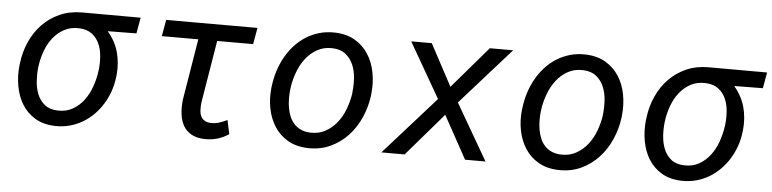

<svg xmlns="http://www.w3.org/2000/svg" viewBox="-39 -712 3602 896"><g transform="rotate(5 1762.0 -264.0)"><path d="M576.7 -453.6 442.4 -452.1Q479 -409.2 492.9 -358.9Q506.8 -308.6 501.5 -252.4L500 -240.7Q496.1 -207 484.9 -175Q473.6 -143.1 456.3 -115Q439 -86.9 415.8 -63.5Q392.6 -40 364.5 -23.4Q336.4 -6.8 304.2 2Q272 10.7 236.3 9.8Q180.7 8.3 142.1 -14.9Q103.5 -38.1 80.6 -75.4Q57.6 -112.8 49.1 -160.2Q40.5 -207.5 45.9 -256.8L47.4 -268.1Q53.7 -321.8 75.2 -369.4Q96.7 -417 131.1 -452.4Q165.5 -487.8 211.9 -508.3Q258.3 -528.8 314.9 -528.8L589.8 -528.3ZM133.8 -254.9Q130.4 -224.6 132.6 -191.2Q134.8 -157.7 146.2 -129.6Q157.7 -101.6 180.4 -83Q203.1 -64.5 241.2 -63Q281.7 -61.5 312.3 -79.1Q342.8 -96.7 364 -125.2Q385.3 -153.8 397.7 -189.2Q410.2 -224.6 415 -259.3L416.5 -270Q419.9 -300.3 417.5 -332.5Q415 -364.7 403.1 -391.4Q391.1 -418 368.2 -435.3Q345.2 -452.6 308.1 -454.1Q268.6 -455.6 238.5 -439.2Q208.5 -422.9 187 -395.8Q165.5 -368.7 152.8 -334.2Q140.1 -299.8 135.3 -265.6Z M1123.5 -451.2H955.1L906.7 -157.7Q904.8 -139.2 905.5 -122.8Q906.2 -106.4 912.1 -94.2Q918 -82 930.2 -74.7Q942.4 -67.4 963.4 -67.4Q982.4 -67.4 1000.2 -73.5Q1018.1 -79.6 1035.2 -87.9L1049.3 -22.9Q998.5 11.2 937.5 9.8Q898.4 8.8 873.8 -5.4Q849.1 -19.5 835.9 -43Q822.8 -66.4 819.1 -97.4Q815.4 -128.4 819.3 -163.1L866.7 -451.2H695.8L709.5 -528.3H1137.2Z M1227.5 -265.6Q1231.9 -301.3 1242.9 -335.7Q1253.9 -370.1 1271 -400.6Q1288.1 -431.2 1311.3 -456.8Q1334.5 -482.4 1363 -500.7Q1391.6 -519 1425.5 -529.1Q1459.5 -539.1 1498.5 -538.1Q1554.2 -536.6 1593.5 -513.4Q1632.8 -490.2 1656.7 -452.9Q1680.7 -415.5 1689.7 -367.9Q1698.7 -320.3 1693.4 -270.5L1692.4 -259.3Q1685.5 -206.1 1663.8 -156.7Q1642.1 -107.4 1607.4 -70.1Q1572.8 -32.7 1525.6 -10.7Q1478.5 11.2 1420.9 9.8Q1365.7 8.3 1326.4 -14.4Q1287.1 -37.1 1263.2 -74.2Q1239.3 -111.3 1230 -158.2Q1220.7 -205.1 1226.1 -254.9ZM1314.5 -254.9Q1312 -234.4 1312.3 -212.4Q1312.5 -190.4 1316.2 -169.4Q1319.8 -148.4 1327.6 -129.4Q1335.4 -110.4 1348.6 -95.9Q1361.8 -81.5 1380.6 -72.8Q1399.4 -64 1424.8 -63Q1465.3 -61.5 1496.6 -79.1Q1527.8 -96.7 1550 -125Q1572.3 -153.3 1585.4 -188.7Q1598.6 -224.1 1604 -259.3L1605 -270Q1608.4 -300.8 1606.2 -334.5Q1604 -368.2 1591.8 -396.7Q1579.6 -425.3 1556.2 -444.1Q1532.7 -462.9 1494.6 -464.4Q1453.6 -465.8 1422.4 -448Q1391.1 -430.2 1369.1 -401.4Q1347.2 -372.6 1334 -336.7Q1320.8 -300.8 1315.9 -265.6Z M2058.1 -333 2225.6 -528.3H2335L2099.1 -263.2L2251.5 0H2155.8L2045.4 -200.7L1872.6 0H1763.7L2005.4 -271L1857.4 -528.3H1953.6Z M2401.4 -265.6Q2405.8 -301.3 2416.7 -335.7Q2427.7 -370.1 2444.8 -400.6Q2461.9 -431.2 2485.1 -456.8Q2508.3 -482.4 2536.9 -500.7Q2565.4 -519 2599.4 -529.1Q2633.3 -539.1 2672.4 -538.1Q2728 -536.6 2767.3 -513.4Q2806.6 -490.2 2830.6 -452.9Q2854.5 -415.5 2863.5 -367.9Q2872.6 -320.3 2867.2 -270.5L2866.2 -259.3Q2859.4 -206.1 2837.6 -156.7Q2815.9 -107.4 2781.2 -70.1Q2746.6 -32.7 2699.5 -10.7Q2652.3 11.2 2594.7 9.8Q2539.6 8.3 2500.2 -14.4Q2460.9 -37.1 2437 -74.2Q2413.1 -111.3 2403.8 -158.2Q2394.5 -205.1 2399.9 -254.9ZM2488.3 -254.9Q2485.8 -234.4 2486.1 -212.4Q2486.3 -190.4 2490 -169.4Q2493.7 -148.4 2501.5 -129.4Q2509.3 -110.4 2522.5 -95.9Q2535.6 -81.5 2554.4 -72.8Q2573.2 -64 2598.6 -63Q2639.2 -61.5 2670.4 -79.1Q2701.7 -96.7 2723.9 -125Q2746.1 -153.3 2759.3 -188.7Q2772.5 -224.1 2777.8 -259.3L2778.8 -270Q2782.2 -300.8 2780 -334.5Q2777.8 -368.2 2765.6 -396.7Q2753.4 -425.3 2730 -444.1Q2706.5 -462.9 2668.5 -464.4Q2627.4 -465.8 2596.2 -448Q2564.9 -430.2 2543 -401.4Q2521 -372.6 2507.8 -336.7Q2494.6 -300.8 2489.7 -265.6Z M3511.2 -453.6 3377 -452.1Q3413.6 -409.2 3427.5 -358.9Q3441.4 -308.6 3436 -252.4L3434.6 -240.7Q3430.7 -207 3419.4 -175Q3408.2 -143.1 3390.9 -115Q3373.5 -86.9 3350.3 -63.5Q3327.1 -40 3299.1 -23.4Q3271 -6.8 3238.8 2Q3206.5 10.7 3170.9 9.8Q3115.2 8.3 3076.7 -14.9Q3038.1 -38.1 3015.1 -75.4Q2992.2 -112.8 2983.6 -160.2Q2975.1 -207.5 2980.5 -256.8L2981.9 -268.1Q2988.3 -321.8 3009.8 -369.4Q3031.2 -417 3065.7 -452.4Q3100.1 -487.8 3146.5 -508.3Q3192.9 -528.8 3249.5 -528.8L3524.4 -528.3ZM3068.4 -254.9Q3064.9 -224.6 3067.1 -191.2Q3069.3 -157.7 3080.8 -129.6Q3092.3 -101.6 3115 -83Q3137.7 -64.5 3175.8 -63Q3216.3 -61.5 3246.8 -79.1Q3277.3 -96.7 3298.6 -125.2Q3319.8 -153.8 3332.3 -189.2Q3344.7 -224.6 3349.6 -259.3L3351.1 -270Q3354.5 -300.3 3352.1 -332.5Q3349.6 -364.7 3337.6 -391.4Q3325.7 -418 3302.7 -435.3Q3279.8 -452.6 3242.7 -454.1Q3203.1 -455.6 3173.1 -439.2Q3143.1 -422.9 3121.6 -395.8Q3100.1 -368.7 3087.4 -334.2Q3074.7 -299.8 3069.8 -265.6Z"/></g></svg>

Font: Roboto Mono
Style: Italic
Weight: 400
Designer: Google
Version: Version 2.000985; 2015; ttfautohint (v1.3)